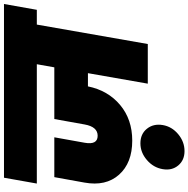

<svg xmlns="http://www.w3.org/2000/svg" viewBox="-11 -770 969 988"><g transform="rotate(-90 474.0 -275.5)"><path d="M24 -571 54 -740H948L918 -571H842L742 0H538L592 -308H524Q503 -205 428.5 -142.5Q354 -80 245 -80Q130 -80 69.5 -148Q9 -216 29 -326L57 -481H262L234 -325Q222 -258 270 -258Q316 -258 328 -325L356 -481H622L638 -571ZM191 189Q144 189 117 156.5Q90 124 98 77Q106 29 145 -4.5Q184 -38 231 -38Q279 -38 306 -4.5Q333 29 325 77Q317 124 278 156.5Q239 189 191 189Z"/></g></svg>

Font: Poppins Black
Style: Italic
Weight: 900
Italic angle: -10°
Designer: Ninad Kale (Devanagari), Jonny Pinhorn (Latin)
Foundry: Indian Type Foundry
Version: Version 3.200;PS 1.000;hotconv 16.6.54;makeotf.lib2.5.65590